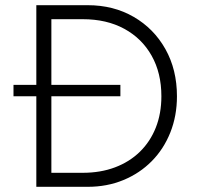

<svg xmlns="http://www.w3.org/2000/svg" viewBox="-20 -720 758 740"><path d="M32 -349V-393H444V-349ZM120 0V-700H318Q417.5 -700 495.2 -655Q573 -610 617.5 -530.8Q662 -451.5 662 -349Q662 -273.5 636.5 -209.5Q611 -145.5 564.8 -98.8Q518.5 -52 455.5 -26Q392.5 0 318 0ZM178 -54H299Q367.5 -54 423.2 -75Q479 -96 519 -135Q559 -174 580.5 -228.2Q602 -282.5 602 -349Q602 -438.5 564.5 -505.2Q527 -572 459 -609Q391 -646 299 -646H178Z"/></svg>

Font: Geologica Thin
Style: Regular
Weight: 100
Version: Version 1.010;gftools[0.9.28]